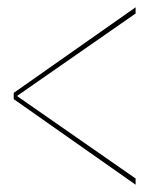

<svg xmlns="http://www.w3.org/2000/svg" viewBox="-20 -506 424 526"><path d="M351.5 0 17.5 -234.5V-251.5L351.5 -486V-469L26.5 -243L351.5 -17Z"/></svg>

Font: Anybody ExtraExpanded Thin
Style: Regular
Weight: 100
Width: 8
Designer: Tyler Finck
Foundry: Etcetera Type Company
Version: Version 1.010; ttfautohint (v1.8.3) -l 8 -r 50 -G 200 -x 14 